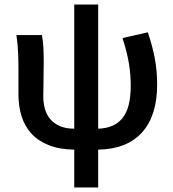

<svg xmlns="http://www.w3.org/2000/svg" viewBox="-20 -645 761 843"><path d="M306 178V12Q240 11 193 -8Q146 -27 117 -59.5Q88 -92 74.5 -135.5Q61 -179 61 -230V-348Q61 -377 59.5 -414Q58 -451 52 -491H164Q169 -465 170.5 -436Q172 -407 172 -373Q172 -355 171.5 -334Q171 -313 171 -292.5Q171 -272 170.5 -253.5Q170 -235 170 -222Q170 -192 177.5 -166Q185 -140 201.5 -121Q218 -102 244 -91Q270 -80 306 -80V-625H411V-80Q481 -82 517.5 -126Q554 -170 554 -269Q554 -318 546 -366.5Q538 -415 518 -478L629 -503Q649 -445 659.5 -389.5Q670 -334 670 -274Q670 -137 603.5 -63.5Q537 10 411 12V178Z"/></svg>

Font: Giro Sans Semibold
Style: Regular
Weight: 600
Designer: Paul D. Hunt
Foundry: Adobe Systems Incorporated
Version: Version 1.000;PS 1.0;hotconv 1.0.88;makeotf.lib2.5.647800